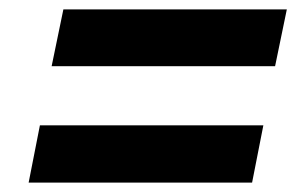

<svg xmlns="http://www.w3.org/2000/svg" viewBox="-20 -554 639 409"><path d="M90 -413H566L591 -534H115ZM41 -165H517L541 -287H65Z"/></svg>

Font: AWKNG-Font
Style: Bold Italic
Weight: 700
Italic angle: -11.3°
Designer: Awakening Church
Foundry: Awakening Church
Version: Version 1.700;PS 001.700;hotconv 1.0.88;makeotf.lib2.5.64775